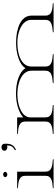

<svg xmlns="http://www.w3.org/2000/svg" viewBox="920 -1676 755 2636"><g transform="rotate(-90 1298.0 -357.5)"><path d="M33 -10V0H430V-10C339 -17 260 -23 260 -111V-500H33V-490C123 -484 203 -476 203 -389V-111C203 -24 125 -17 33 -10ZM248 -645C262 -658 260 -677 243 -687C226 -696 206 -694 193 -681C180 -669 182 -651 199 -641C216 -631 235 -634 248 -645Z M553 -531 560 -517C621 -541 648 -584 643 -675C641 -701 622 -715 595 -715C569 -715 547 -700 547 -676C547 -650 568 -635 595 -635C602 -635 611 -636 618 -639C623 -587 600 -551 553 -531Z M778 -10V0H1175V-10C1084 -17 1005 -23 1005 -111V-322C1007 -431 1158 -497 1324 -497C1484 -497 1646 -433 1646 -305V-111C1646 -25 1567 -18 1476 -10V0H1873V-10C1783 -17 1703 -24 1703 -111V-302C1703 -439 1857 -497 2032 -497C2184 -497 2344 -432 2344 -305V-111C2344 -25 2265 -18 2174 -10V0H2572V-10C2481 -17 2402 -24 2402 -111V-305C2402 -447 2231 -515 2028 -515C1888 -515 1730 -472 1681 -385C1628 -473 1485 -516 1331 -516C1205 -516 1078 -482 1005 -417V-500H778V-490C868 -484 948 -476 948 -389V-111C948 -25 870 -17 778 -10Z"/></g></svg>

Font: Sprat Extended Light
Style: Regular
Weight: 300
Width: 9
Designer: Ethan Nakache
Foundry: Collletttivo
Version: Version 2.000;Glyphs 3.2 (3217)